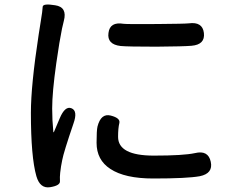

<svg xmlns="http://www.w3.org/2000/svg" viewBox="-20 -779 1040 839"><path d="M199 39Q155 46 139 -9Q115 -93 115 -286Q115 -406 149 -628L158 -685Q166 -733 166.5 -749Q167 -765 221 -756Q275 -748 259 -688Q257 -682 251 -654Q240 -601 226 -503Q208 -376 208 -305Q208 -254 213 -203Q214 -198 216 -203L241 -262Q264 -317 292 -306Q321 -295 301 -239Q258 -113 252 -80Q246 -52 243 -24Q241 -6 242 13Q243 32 199 39ZM650 1Q525 1 462 -41Q402 -80 402 -155Q402 -209 406 -226Q421 -285 464 -274Q507 -263 501.5 -241Q496 -219 496 -181Q496 -99 652 -99Q782 -99 832 -110Q890 -124 901 -72Q912 -21 853 -9Q798 1 650 1ZM507 -578Q447 -585 454 -635Q460 -685 520 -675Q534 -673 666 -674Q789 -675 805 -677Q865 -685 871 -635Q877 -584 817 -579Q785 -576 663 -575Q538 -575 507 -578Z"/></svg>

Font: Resource Han Rounded KR Medium
Style: Regular
Weight: 500
Designer: Cyano Hao (round all glyphs); Ryoko NISHIZUKA 西塚涼子 (kana, bopomofo & ideographs); Paul D. Hunt (Latin, Greek & Cyrillic)
Foundry: Cyano Hao
Version: 0.990